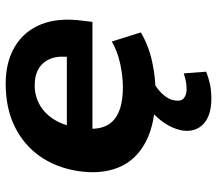

<svg xmlns="http://www.w3.org/2000/svg" viewBox="-64 -492 763 675"><g transform="rotate(-90 317.5 -154.5)"><path d="M330 11Q222 11 156.5 -23.5Q91 -58 66 -120Q41 -182 54 -264Q66 -339 105.5 -395.5Q145 -452 209.5 -484Q274 -516 361 -516Q436 -516 490 -484.5Q544 -453 569 -392.5Q594 -332 582 -244L578 -211H176L190 -301H467L453 -283Q460 -326 450 -354.5Q440 -383 416 -398.5Q392 -414 355 -414Q318 -414 287.5 -397Q257 -380 237 -349.5Q217 -319 209 -278L206 -256Q197 -204 209.5 -170.5Q222 -137 257 -120.5Q292 -104 348 -104Q387 -104 431 -113.5Q475 -123 509 -143L541 -41Q494 -13 437.5 -1Q381 11 330 11ZM308 207Q249 207 219.5 179.5Q190 152 196 106Q204 61 240 19.5Q276 -22 328 -45L371 0Q354 9 339 21.5Q324 34 314 48.5Q304 63 302 78Q298 101 310 110.5Q322 120 341 120Q356 120 369 117.5Q382 115 397 110L403 189Q379 198 357.5 202.5Q336 207 308 207Z"/></g></svg>

Font: Nunito Sans 6pt ExtraBold
Style: Italic
Weight: 800
Italic angle: -9°
Version: Version 3.101;gftools[0.9.27]